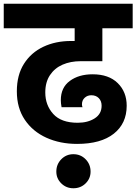

<svg xmlns="http://www.w3.org/2000/svg" viewBox="-37 -760 729 1026"><path d="M375 9Q284 9 211 -24Q138 -57 95.5 -120Q53 -183 53 -272Q53 -359 91 -419Q129 -479 194.5 -510Q260 -541 343 -541H362V-609H-17V-740H672V-609H510V-433H394Q340 -433 297.5 -414.5Q255 -396 230 -358.5Q205 -321 205 -266Q205 -198 247.5 -151Q290 -104 378 -104Q432 -104 469 -127.5Q506 -151 506 -195Q506 -220 491 -235.5Q476 -251 451 -251Q430 -251 415.5 -237.5Q401 -224 401 -203Q401 -193 404 -187H292Q288 -208 288 -225Q288 -292 336 -327.5Q384 -363 458 -363Q544 -363 592 -316Q640 -269 640 -195Q640 -100 571 -45.5Q502 9 375 9ZM355 246Q317 246 290.5 220Q264 194 264 157Q264 118 290.5 91Q317 64 355 64Q394 64 420.5 91Q447 118 447 157Q447 194 420.5 220Q394 246 355 246Z"/></svg>

Font: Poppins
Style: Bold
Weight: 700
Designer: Ninad Kale (Devanagari), Jonny Pinhorn (Latin)
Version: Version 5.002